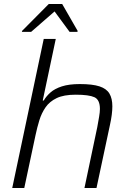

<svg xmlns="http://www.w3.org/2000/svg" viewBox="-20 -937 647 957"><path d="M41 0 198 -743H258L193 -436H198Q211 -458 232 -476.5Q253 -495 288.5 -506.5Q324 -518 378 -518Q441 -518 476 -506.5Q511 -495 525.5 -470.5Q540 -446 540 -407Q540 -388 537 -364.5Q534 -341 528 -314L461 0H401L465 -304Q470 -332 474 -355Q478 -378 478 -394Q478 -440 450.5 -452.5Q423 -465 357 -465Q298 -465 262.5 -448Q227 -431 207 -402Q187 -373 176 -337Q165 -301 157 -263L101 0ZM89 -778 90 -783 223 -917H290L367 -783L366 -778H327L252 -880L135 -778Z"/></svg>

Font: Saira Thin Light
Style: Italic
Weight: 300
Italic angle: -12°
Version: Version 1.101